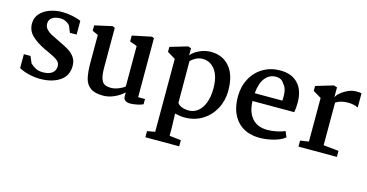

<svg xmlns="http://www.w3.org/2000/svg" viewBox="-81 -941 3001 1569"><g transform="rotate(15 1419.0 -156.5)"><path d="M126 -149 151 -91Q178 -67 201 -56.5Q224 -46 258 -46Q307 -46 335 -66.5Q363 -87 363 -127Q362 -157 335.5 -176Q309 -195 253 -220L228 -231Q153 -267 111 -308Q69 -349 69 -409Q69 -459 101 -494Q133 -529 182.5 -546Q232 -563 284 -563Q328 -563 373 -553.5Q418 -544 445 -531V-415H388L365 -472Q330 -509 285 -509Q242 -509 215.5 -491.5Q189 -474 189 -439Q189 -413 206.5 -393.5Q224 -374 246.5 -362Q269 -350 325 -323Q377 -299 407.5 -280Q438 -261 459 -231.5Q480 -202 480 -159Q480 -75 415 -31.5Q350 12 249 12Q203 12 154.5 0.5Q106 -11 70 -31V-149Z M564 -479V-525L712 -558L732 -549V-212Q732 -134 751.5 -100.5Q771 -67 826 -67Q858 -67 892.5 -81Q927 -95 943 -110V-452L882 -474V-524L1045 -558L1063 -550V-51H1121V-7Q1106 2 1072 9Q1038 16 1013 16Q986 16 970.5 4.5Q955 -7 955 -30V-63Q920 -29 873 -9Q826 11 783 11Q711 11 674.5 -15.5Q638 -42 626 -89Q614 -136 613 -213V-457Z M1761 -291Q1761 -208 1723.5 -138.5Q1686 -69 1620.5 -29Q1555 11 1473 11Q1435 11 1389 0L1393 112V187L1491 198V250H1205V198L1271 186V-431L1203 -472V-514L1351 -558L1377 -549V-489Q1398 -518 1445.5 -540.5Q1493 -563 1544 -563Q1642 -563 1701.5 -494Q1761 -425 1761 -291ZM1392 -445 1393 -92Q1403 -74 1429.5 -63.5Q1456 -53 1491 -53Q1532 -53 1566 -79.5Q1600 -106 1619.5 -157Q1639 -208 1639 -279Q1639 -381 1598 -435.5Q1557 -490 1493 -490Q1461 -490 1435 -476Q1409 -462 1392 -445Z M2334 -346Q2334 -302 2327 -263H1974Q1976 -170 2021.5 -118Q2067 -66 2151 -66Q2188 -66 2230 -74.5Q2272 -83 2298 -96L2319 -48Q2287 -20 2226 -3.5Q2165 13 2105 13Q1983 12 1916 -63Q1849 -138 1849 -267Q1849 -352 1885 -419.5Q1921 -487 1985 -525Q2049 -563 2131 -563Q2227 -563 2280.5 -506Q2334 -449 2334 -346ZM1975 -329H2209Q2210 -340 2210 -362Q2210 -436 2178 -466Q2158 -504 2108 -504Q2053 -504 2017.5 -459Q1982 -414 1975 -329Z M2505 -62V-431L2436 -472V-514L2584 -558L2612 -549V-466Q2628 -499 2677.5 -528.5Q2727 -558 2769 -558Q2807 -558 2818 -554V-434Q2782 -452 2732 -452Q2670 -452 2629 -425V-64L2758 -51V0H2433V-51Z"/></g></svg>

Font: Martel
Style: Bold
Weight: 700
Designer: Dan Reynolds
Foundry: Dan Reynolds
Version: Version 1.001; ttfautohint (v1.1) -l 5 -r 5 -G 72 -x 0 -D la